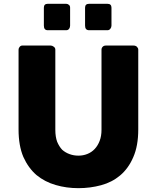

<svg xmlns="http://www.w3.org/2000/svg" viewBox="-20 -983 815 1015"><path d="M272.5 -296.9Q272.5 -259.8 282.2 -233.4Q293 -208 308.6 -191.4Q326.2 -175.8 348.6 -168Q370.1 -160.2 394.5 -160.2Q419.9 -160.2 441.4 -168.9Q463.9 -177.7 480.5 -195.3Q497.1 -212.9 506.8 -238.3Q516.6 -263.7 516.6 -296.9Q516.6 -437.5 516.6 -720.7Q516.6 -729.5 523.4 -736.3Q529.3 -742.2 540 -742.2Q588.9 -742.2 685.5 -742.2Q697.3 -742.2 704.1 -735.4Q710.9 -728.5 710.9 -720.7Q710.9 -580.1 710.9 -298.8Q710.9 -211.9 684.6 -152.3Q659.2 -92.8 615.2 -55.7Q572.3 -19.5 514.6 -3.9Q457 11.7 394.5 11.7Q331.1 11.7 274.4 -4.9Q216.8 -21.5 172.9 -57.6Q129.9 -94.7 103.5 -153.3Q78.1 -212.9 78.1 -298.8Q78.1 -439.5 78.1 -720.7Q78.1 -728.5 84 -735.4Q89.8 -742.2 97.7 -742.2Q148.4 -742.2 248 -742.2Q255.9 -742.2 263.7 -736.3Q272.5 -730.5 272.5 -720.7Q272.5 -579.1 272.5 -296.9ZM211.9 -942.4Q211.9 -962.9 232.4 -962.9Q265.6 -962.9 330.1 -962.9Q337.9 -962.9 344.7 -957Q350.6 -952.1 350.6 -942.4Q350.6 -910.2 350.6 -847.7Q350.6 -838.9 345.7 -831.1Q339.8 -823.2 330.1 -823.2Q297.9 -823.2 232.4 -823.2Q211.9 -823.2 211.9 -847.7Q211.9 -878.9 211.9 -942.4ZM429.7 -942.4Q429.7 -962.9 451.2 -962.9Q483.4 -962.9 547.9 -962.9Q569.3 -962.9 569.3 -942.4Q569.3 -910.2 569.3 -847.7Q569.3 -838.9 563.5 -831.1Q557.6 -823.2 547.9 -823.2Q515.6 -823.2 451.2 -823.2Q429.7 -823.2 429.7 -847.7Q429.7 -878.9 429.7 -942.4Z"/></svg>

Font: Cocogoose
Style: Regular
Weight: 400
Designer: Cosimo Lorenzo Pancini
Version: Version 1.000